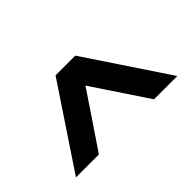

<svg xmlns="http://www.w3.org/2000/svg" viewBox="-55 -950 805 805"><g transform="rotate(-45 348.0 -547.5)"><path d="M47 -366 289 -729H406L648 -366H510L324 -645L373 -648L183 -366Z"/></g></svg>

Font: Lexend Exa Medium
Style: Regular
Weight: 500
Designer: Bonnie Shaver-Troup, Thomas Jockin
Foundry: Lexend
Version: Version 1.007